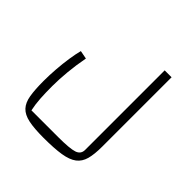

<svg xmlns="http://www.w3.org/2000/svg" viewBox="-183 -626 1022 1022"><g transform="rotate(45 328.0 -115.0)"><path d="M287 240Q217 240 174.5 231Q132 222 110 198.5Q88 175 81 133Q74 91 74 25Q74 -17 77.5 -64Q81 -111 87.5 -154Q94 -197 102 -227L149 -218Q137 -155 131.5 -96Q126 -37 126 12Q126 65 128.5 104.5Q131 144 139 182H340Q427 182 458.5 171.5Q490 161 490 129V-470H542V52Q542 110 532 146.5Q522 183 495 203.5Q468 224 418 232Q368 240 287 240Z"/></g></svg>

Font: Changa ExtraLight
Style: Regular
Weight: 250
Designer: Eduardo Rodriguez Tunni
Foundry: Eduardo Rodriguez Tunni
Version: Version 3.002; ttfautohint (v1.8.2)